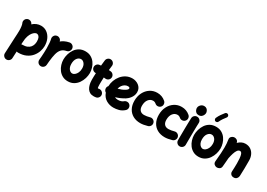

<svg xmlns="http://www.w3.org/2000/svg" viewBox="10 -2081 4955 3568"><g transform="rotate(30 2487.5 -297.0)"><path d="M102.5 294.9Q68.4 293.5 44.9 267.6Q21.5 241.7 22.9 207.5L38.6 -128.4Q41.5 -176.3 43.5 -217.5Q45.4 -258.8 45.4 -294.4Q45.4 -342.3 39.3 -381.6Q33.2 -420.9 24.9 -437Q9.8 -467.8 21 -500.7Q32.2 -533.7 63 -548.8Q93.8 -564 127 -553Q160.2 -542 175.3 -511.2Q177.7 -506.8 179.7 -502Q215.8 -535.6 259.8 -554Q303.7 -572.3 353 -572.3Q424.8 -572.3 479.7 -533.4Q534.7 -494.6 565.9 -428Q597.2 -361.3 597.2 -277.3Q597.2 -221.7 576.9 -160.4Q556.6 -99.1 512.7 -45.2Q468.8 8.8 397.7 42.5Q326.7 76.2 225.1 76.2Q210.4 76.2 196.8 71.3L189.9 215.3Q188.5 249.5 162.8 272.9Q137.2 296.4 102.5 294.9ZM205.6 -118.7 204.1 -88.4Q214.4 -90.8 225.1 -90.8Q286.6 -90.8 326.7 -107.9Q366.7 -125 389.2 -152.8Q411.6 -180.7 420.9 -213.4Q430.2 -246.1 430.2 -277.3Q430.2 -331.1 416.7 -358.6Q403.3 -386.2 385.3 -395.8Q367.2 -405.3 353 -405.3Q338.4 -405.3 315.4 -392.1Q292.5 -378.9 268.8 -348.4Q245.1 -317.9 227.5 -266.6Q210 -215.3 207 -138.7Q207 -134.3 206.1 -129.9Q206.1 -123.5 205.6 -118.7Z M712.4 83.5Q702.6 82.5 693.4 79.1Q693.4 79.1 692.9 79.1Q692.4 78.6 691.4 78.6Q658.7 65.9 644.5 34.2Q644.5 34.2 644 34.2Q644 33.7 643.6 32.7Q634.8 13.2 637.2 -8.3Q637.7 -11.2 637.7 -14.6Q639.2 -30.8 640.6 -47.6Q642.1 -64.5 643.6 -81.1Q646.5 -122.6 648.4 -168.7Q650.4 -214.8 650.4 -259.8Q650.4 -320.8 645.5 -373.8Q640.6 -426.8 633.8 -450.2Q624.5 -482.9 641.1 -513.9Q657.7 -544.9 690.4 -554.2Q723.1 -564 753.9 -547.4Q784.7 -530.8 793.9 -498Q795.4 -493.7 796.4 -489.7Q828.1 -516.6 869.4 -536.4Q910.6 -556.2 963.9 -566.4Q997.6 -572.8 1026.9 -553.2Q1056.2 -533.7 1062.5 -500Q1068.8 -466.3 1049.3 -437Q1029.8 -407.7 996.1 -401.4Q929.2 -388.2 892.6 -348.4Q856 -308.6 838.4 -239.7Q820.8 -170.9 811 -71.3Q808.1 -28.3 804.2 8.3Q803.2 18.1 799.8 27.3Q799.8 27.3 799.8 27.8Q799.3 28.3 799.3 29.3Q786.6 62 754.9 76.2Q754.9 76.2 754.9 76.7Q754.4 76.7 753.4 77.1Q733.9 85.9 712.4 83.5Z M1305.7 -572.3Q1375 -572.3 1425.8 -543.7Q1476.6 -515.1 1509.8 -469Q1543 -422.9 1559.3 -368.4Q1575.7 -314 1575.7 -262.7Q1575.7 -206.5 1558.1 -147.2Q1540.5 -87.9 1505.4 -37.1Q1470.2 13.7 1417 44.9Q1363.8 76.2 1292.5 76.2Q1226.6 76.2 1176 48.3Q1125.5 20.5 1091.6 -25.4Q1057.6 -71.3 1040.3 -126.7Q1022.9 -182.1 1022.9 -237.3Q1022.9 -293 1039.6 -351.6Q1056.2 -410.2 1090.3 -460.4Q1124.5 -510.7 1178.2 -541.5Q1231.9 -572.3 1305.7 -572.3ZM1305.7 -405.3Q1258.3 -405.3 1224.6 -360.8Q1190.9 -316.4 1190.9 -237.3Q1190.9 -189.9 1206.3 -157.2Q1221.7 -124.5 1245.1 -107.7Q1268.6 -90.8 1292.5 -90.8Q1319.3 -90.8 1346.2 -112.5Q1373 -134.3 1390.9 -172.9Q1408.7 -211.4 1408.7 -262.7Q1408.7 -328.1 1377.7 -366.7Q1346.7 -405.3 1305.7 -405.3Z M1968.3 -389.6Q1963.9 -355.5 1936.3 -334.2Q1908.7 -313 1874.5 -317.4Q1857.9 -319.3 1840.3 -320.8Q1838.4 -284.2 1837.2 -247.3Q1835.9 -210.4 1835.9 -173.3Q1835.9 -140.6 1838.6 -115.7Q1841.3 -90.8 1847.7 -90.8Q1856 -90.8 1869.1 -93.3Q1902.8 -99.6 1931.4 -79.6Q1960 -59.6 1966.3 -26.4Q1972.7 7.3 1952.9 36.4Q1933.1 65.4 1899.4 71.8Q1885.7 74.2 1872.8 75.2Q1859.9 76.2 1847.7 76.2Q1800.8 76.2 1769 58.3Q1737.3 40.5 1717.5 11.7Q1697.8 -17.1 1687.3 -50.8Q1676.8 -84.5 1672.9 -116.7Q1668.9 -148.9 1668.9 -173.3Q1668.9 -209.5 1669.9 -245.6Q1670.9 -281.7 1672.9 -317.4Q1639.2 -313.5 1611.6 -334.7Q1584 -356 1580.1 -390.1Q1576.2 -424.3 1597.4 -451.9Q1618.7 -479.5 1652.8 -483.4Q1668.9 -485.4 1685.5 -486.8Q1688.5 -516.1 1691.7 -545.4Q1694.8 -574.7 1698.2 -603.5Q1702.1 -637.7 1729.5 -659.2Q1756.8 -680.7 1791 -676.8Q1825.2 -672.9 1846.7 -645.5Q1868.2 -618.2 1864.3 -584Q1861.3 -559.6 1858.6 -535.6Q1856 -511.7 1853.5 -487.3Q1875.5 -485.8 1896 -483.4Q1930.2 -479 1951.4 -451.4Q1972.7 -423.8 1968.3 -389.6Z M2498.5 -2Q2446.3 45.4 2386.5 60.8Q2326.7 76.2 2271 76.2Q2185.5 76.2 2115 33.7Q2044.4 -8.8 2013.7 -95.7Q1996.6 -106 1985.4 -123Q1974.1 -140.1 1972.7 -161.6Q1970.2 -197.8 1994.6 -224.1Q1996.6 -287.1 2019.3 -348.9Q2042 -410.6 2083.7 -461.2Q2125.5 -511.7 2184.1 -542Q2242.7 -572.3 2316.4 -572.3Q2348.6 -572.3 2383.3 -561.5Q2418 -550.8 2448 -528.6Q2478 -506.3 2496.6 -472.7Q2515.1 -439 2515.1 -393.1Q2515.1 -352.5 2501.2 -318.8Q2487.3 -285.2 2466.6 -259Q2445.8 -232.9 2425 -215.6Q2404.3 -198.2 2390.6 -189.9Q2345.7 -163.1 2299.8 -142.8Q2253.9 -122.6 2205.6 -108.9Q2231 -90.8 2271 -90.8Q2310.1 -90.8 2339.1 -100.3Q2368.2 -109.9 2386.2 -126Q2412.1 -148.9 2446.8 -147.5Q2481.4 -146 2504.4 -120.1Q2527.3 -94.7 2525.9 -59.8Q2524.4 -24.9 2498.5 -2ZM2311.5 -405.3Q2279.8 -405.3 2249.8 -388.2Q2219.7 -371.1 2197.3 -340.3Q2174.8 -309.6 2166 -268.6Q2241.2 -287.1 2298.3 -321.3Q2333 -341.8 2343 -355.7Q2353 -369.6 2353 -378.9Q2353 -405.3 2311.5 -405.3Z M3035.6 -388.2Q3013.2 -362.3 2978.3 -359.6Q2943.4 -356.9 2917.5 -379.4Q2887.7 -405.3 2853 -405.3Q2793.9 -405.3 2755.4 -355.5Q2716.8 -305.7 2716.8 -222.2Q2716.8 -158.7 2747.3 -124.8Q2777.8 -90.8 2835 -90.8Q2859.4 -90.8 2894 -96.4Q2928.7 -102.1 2957 -110.4Q2990.2 -120.1 3020.8 -103Q3051.3 -85.9 3060.5 -52.7Q3069.8 -19.5 3053 10.5Q3036.1 40.5 3002.9 50.3Q2915 76.2 2849.1 76.2Q2757.8 76.2 2690.2 38.3Q2622.6 0.5 2585.7 -68.8Q2548.8 -138.2 2548.8 -232.4Q2548.8 -330.1 2587.9 -407Q2627 -483.9 2694.6 -528.1Q2762.2 -572.3 2848.1 -572.3Q2951.2 -572.3 3026.9 -506.3Q3052.7 -483.9 3055.4 -449Q3058.1 -414.1 3035.6 -388.2Z M3558.6 -388.2Q3536.1 -362.3 3501.2 -359.6Q3466.3 -356.9 3440.4 -379.4Q3410.6 -405.3 3376 -405.3Q3316.9 -405.3 3278.3 -355.5Q3239.7 -305.7 3239.7 -222.2Q3239.7 -158.7 3270.3 -124.8Q3300.8 -90.8 3357.9 -90.8Q3382.3 -90.8 3417 -96.4Q3451.7 -102.1 3480 -110.4Q3513.2 -120.1 3543.7 -103Q3574.2 -85.9 3583.5 -52.7Q3592.8 -19.5 3575.9 10.5Q3559.1 40.5 3525.9 50.3Q3438 76.2 3372.1 76.2Q3280.8 76.2 3213.1 38.3Q3145.5 0.5 3108.6 -68.8Q3071.8 -138.2 3071.8 -232.4Q3071.8 -330.1 3110.8 -407Q3149.9 -483.9 3217.5 -528.1Q3285.2 -572.3 3371.1 -572.3Q3474.1 -572.3 3549.8 -506.3Q3575.7 -483.9 3578.4 -449Q3581.1 -414.1 3558.6 -388.2Z M3620.6 -694.8Q3620.6 -719.7 3634.5 -742.7Q3648.4 -765.6 3671.6 -780.3Q3694.8 -794.9 3722.2 -794.9Q3757.3 -794.9 3778.3 -778.1Q3799.3 -761.2 3808.6 -738.5Q3817.9 -715.8 3817.9 -698.2Q3817.9 -678.7 3806.9 -654.3Q3795.9 -629.9 3773.9 -612.3Q3752 -594.7 3719.7 -594.7Q3681.2 -594.7 3659.7 -612.5Q3638.2 -630.4 3629.4 -653.8Q3620.6 -677.2 3620.6 -694.8ZM3711.9 -557.6Q3746.6 -556.2 3769.8 -530.5Q3793 -504.9 3791.5 -470.2Q3790 -437 3788.8 -388.9Q3787.6 -340.8 3786.9 -286.1Q3786.1 -231.4 3785.6 -177.2Q3785.2 -123 3784.9 -76.7Q3784.7 -30.3 3784.7 0Q3784.7 34.2 3760 58.8Q3735.4 83.5 3700.7 83.5Q3666.5 83.5 3641.8 58.8Q3617.2 34.2 3617.2 0Q3617.2 -31.2 3617.4 -77.6Q3617.7 -124 3618.2 -178.5Q3618.7 -232.9 3619.6 -288.3Q3620.6 -343.8 3621.8 -393.1Q3623 -442.4 3624.5 -478Q3626 -512.7 3651.9 -535.9Q3677.7 -559.1 3711.9 -557.6Z M4109.4 -572.3Q4178.7 -572.3 4229.5 -543.7Q4280.3 -515.1 4313.5 -469Q4346.7 -422.9 4363 -368.4Q4379.4 -314 4379.4 -262.7Q4379.4 -206.5 4361.8 -147.2Q4344.2 -87.9 4309.1 -37.1Q4273.9 13.7 4220.7 44.9Q4167.5 76.2 4096.2 76.2Q4030.3 76.2 3979.7 48.3Q3929.2 20.5 3895.3 -25.4Q3861.3 -71.3 3844 -126.7Q3826.7 -182.1 3826.7 -237.3Q3826.7 -293 3843.3 -351.6Q3859.9 -410.2 3894 -460.4Q3928.2 -510.7 3981.9 -541.5Q4035.6 -572.3 4109.4 -572.3ZM4109.4 -405.3Q4062 -405.3 4028.3 -360.8Q3994.6 -316.4 3994.6 -237.3Q3994.6 -189.9 4010 -157.2Q4025.4 -124.5 4048.8 -107.7Q4072.3 -90.8 4096.2 -90.8Q4123 -90.8 4149.9 -112.5Q4176.8 -134.3 4194.6 -172.9Q4212.4 -211.4 4212.4 -262.7Q4212.4 -328.1 4181.4 -366.7Q4150.4 -405.3 4109.4 -405.3ZM4183.6 -880.4Q4197.8 -869.6 4199.7 -851.3Q4201.7 -833 4190.4 -819.3Q4163.1 -785.2 4140.6 -752.2Q4118.2 -719.2 4098.1 -675.8Q4091.3 -660.2 4073.5 -653.6Q4055.7 -647 4040 -653.8Q4024.9 -660.6 4018.3 -678.2Q4011.7 -695.8 4018.6 -711.9Q4041.5 -762.7 4068.4 -800.8Q4095.2 -838.9 4122.6 -873Q4133.8 -887.2 4151.9 -889.2Q4169.9 -891.1 4183.6 -880.4Z M4415 -11.7Q4424.8 -116.2 4429.4 -188.7Q4434.1 -261.2 4434.1 -315.9Q4434.1 -361.8 4431.2 -399.7Q4428.2 -437.5 4421.9 -476.1Q4415.5 -514.2 4435.1 -537.6Q4454.6 -561 4482.9 -567.9Q4515.6 -575.7 4547.9 -559.8Q4580.1 -543.9 4586.9 -502.4Q4618.7 -533.7 4656.7 -552.7Q4694.8 -571.8 4739.3 -571.8Q4804.7 -571.8 4852.1 -540.3Q4899.4 -508.8 4925 -454.6Q4950.7 -400.4 4950.7 -332.5Q4950.7 -252.9 4950 -167.5Q4949.2 -82 4944.8 0.5Q4942.9 31.7 4920.9 57.1Q4898.9 82.5 4858.9 82.5Q4817.9 82.5 4796.1 57.9Q4774.4 33.2 4776.4 1Q4778.8 -49.3 4780.3 -93.3Q4781.7 -137.2 4781.7 -174.8Q4781.7 -290 4766.8 -347.4Q4752 -404.8 4717.8 -404.8Q4686 -404.8 4663.3 -373.3Q4640.6 -341.8 4624.5 -290.3Q4608.4 -238.8 4596.2 -178.2V-177.2Q4593.3 -138.2 4589.6 -93.3Q4585.9 -48.3 4581.1 3.9Q4577.6 43.9 4548.6 62Q4519.5 80.1 4487.8 76.7Q4457.5 73.7 4434.6 51.3Q4411.6 28.8 4415 -11.7Z"/></g></svg>

Font: Mikhak-FD Black
Style: Regular
Weight: 900
Designer: Amin Abedi
Version: Version 3.2